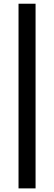

<svg xmlns="http://www.w3.org/2000/svg" viewBox="-20 -832 297 1057"><path d="M82 -811.5H175.8V205.1H82Z"/></svg>

Font: Reddit Sans Fudge
Style: Bold
Weight: 700
Designer: Stephen Hutchings
Foundry: Reddit
Version: Version 1.013